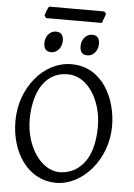

<svg xmlns="http://www.w3.org/2000/svg" viewBox="-62 -975 723 1036"><g transform="rotate(5 300.0 -457.0)"><path d="M295 -44C194 -44 110 -169 110 -313C110 -432 152 -574 295 -574C403 -574 480 -447 480 -307C480 -95 369 -44 295 -44ZM309 -630C159 -630 34 -479 34 -299C34 -123 133 15 281 15C422 15 556 -132 556 -316C556 -461 480 -630 309 -630ZM153 -732C153 -697 169 -685 194 -685C226 -685 251 -715 251 -752C251 -783 237 -798 210 -798C180 -798 153 -771 153 -732ZM349 -732C349 -697 365 -685 390 -685C422 -685 447 -715 447 -752C447 -783 433 -798 406 -798C376 -798 349 -771 349 -732ZM471 -917 460 -929H161C159 -926 157 -922 155 -918L149 -904C145 -894 142 -883 141 -878L151 -866H452C456 -874 470 -912 471 -917Z"/></g></svg>

Font: Temporarium
Style: Regular
Weight: 400
Version: Version 1.1